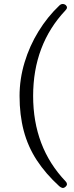

<svg xmlns="http://www.w3.org/2000/svg" viewBox="-20 -768 370 962"><path d="M308 168Q300 175 292.5 173.5Q285 172 277 165Q209 103 164.5 35Q120 -33 99 -112.5Q78 -192 78 -287Q78 -372 103 -455Q128 -538 173 -611Q218 -684 277 -740Q285 -748 294 -748Q303 -748 310 -742Q316 -736 315.5 -729.5Q315 -723 307 -715Q227 -630 186.5 -523Q146 -416 146 -287Q146 -159 186.5 -52Q227 55 309 141Q315 147 315.5 154Q316 161 308 168Z"/></svg>

Font: Junicode VF
Style: Regular
Weight: 400
Designer: Peter S. Baker
Version: Version 2.213